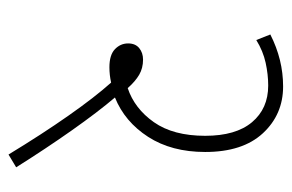

<svg xmlns="http://www.w3.org/2000/svg" viewBox="-137 -535 685 451"><g transform="rotate(90 205.5 -309.5)"><path d="M373 -5 343 13Q295 -66 251.5 -128Q208 -190 174 -228Q156 -224 138 -224Q109 -224 95.5 -237Q82 -250 82 -268Q82 -285 93 -294Q104 -303 120 -303Q140 -303 155.5 -294Q171 -285 187 -267Q235 -283 267 -328.5Q299 -374 299 -449Q299 -521 267 -559Q235 -597 181 -597Q155 -597 127.5 -591Q100 -585 74 -569L61 -602Q120 -632 183 -632Q249 -632 293 -584.5Q337 -537 337 -449Q337 -370 301.5 -315Q266 -260 209 -237Q243 -197 286 -136Q329 -75 373 -5Z"/></g></svg>

Font: Noto Sans Devanagari ExtraCondensed ExtraLight
Style: Regular
Weight: 200
Width: 2
Designer: Jelle Bosma - Monotype Design Team
Foundry: Monotype Imaging Inc.
Version: Version 2.004; ttfautohint (v1.8.4.7-5d5b)